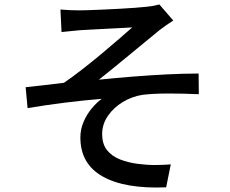

<svg xmlns="http://www.w3.org/2000/svg" viewBox="-20 -798 1040 870"><path d="M253.9 -754.9Q274.9 -752.9 295.9 -752Q316.9 -751 340.8 -751Q354 -751 382.6 -752Q411.1 -752.9 448 -754.6Q484.9 -756.3 522.5 -758.3Q560.1 -760.3 591.8 -762.7Q623.5 -765.1 641.1 -767.1Q662.1 -769 677.2 -772Q692.4 -774.9 702.1 -777.8L765.1 -705.1Q752.4 -697.3 733.2 -683.8Q713.9 -670.4 701.2 -660.2Q673.8 -637.7 638.4 -608.6Q603 -579.6 565.2 -548.3Q527.3 -517.1 491.7 -488Q456.1 -459 428.2 -437Q500 -444.3 579.1 -450.7Q658.2 -457 735.6 -460.9Q813 -464.8 879.9 -464.8L880.9 -371.1Q808.1 -374.5 739.5 -374.3Q670.9 -374 625 -368.2Q578.1 -360.8 536.4 -335.7Q494.6 -310.5 468.8 -272.7Q442.9 -234.9 442.9 -190.9Q442.9 -145 465.1 -117.4Q487.3 -89.8 524.4 -75.4Q561.5 -61 606.9 -55.2Q649.9 -49.8 688 -50.3Q726.1 -50.8 753.9 -53.2L732.9 50.8Q546.4 58.6 445.3 1.7Q344.2 -55.2 344.2 -174.8Q344.2 -212.4 358.9 -246.3Q373.5 -280.3 396 -307.1Q418.5 -334 440.9 -350.1Q366.2 -344.2 277.6 -333.3Q189 -322.3 105 -308.1L96.2 -402.8Q136.7 -406.7 184.3 -412.6Q231.9 -418.5 270 -422.9Q307.6 -448.7 351.6 -482.9Q395.5 -517.1 439 -553.2Q482.4 -589.4 519 -621.3Q555.7 -653.3 579.1 -673.8Q563 -672.9 530.3 -671.1Q497.6 -669.4 460 -667.5Q422.4 -665.5 390.1 -663.8Q357.9 -662.1 341.8 -661.1Q322.3 -659.7 300.3 -657Q278.3 -654.3 258.8 -652.8Z"/></svg>

Font: Source Han Sans CN Medium
Style: Regular
Weight: 500
Designer: Ryoko NISHIZUKA  (kana, bopomofo & ideographs); Paul D. Hunt (Latin, Greek & Cyrillic); Sandoll Communications , Soo-you
Foundry: Adobe
Version: Version 2.004;hotconv 1.0.118;makeotfexe 2.5.65603